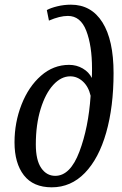

<svg xmlns="http://www.w3.org/2000/svg" viewBox="-20 -790 520 820"><path d="M42 -182Q42 -267 72 -343.5Q102 -420 155 -466.5Q208 -513 275 -513Q307 -513 333.5 -497.5Q360 -482 372 -457Q373 -470 373 -497Q373 -595 348.5 -658.5Q324 -722 270 -722Q235 -722 189 -702L180 -747Q196 -756 224.5 -763Q253 -770 283 -770Q370 -770 417.5 -694.5Q465 -619 465 -478Q465 -334 433.5 -223.5Q402 -113 342.5 -51.5Q283 10 201 10Q122 10 82 -41.5Q42 -93 42 -182ZM367 -381Q358 -420 334 -442Q310 -464 280 -464Q241 -464 207.5 -427.5Q174 -391 153.5 -324.5Q133 -258 133 -173Q133 -106 156 -72.5Q179 -39 216 -39Q280 -39 319 -142Q358 -245 367 -381Z"/></svg>

Font: Noto Serif Cond
Style: Italic
Weight: 400
Width: 3
Italic angle: -12°
Designer: Monotype Design Team
Foundry: Monotype Imaging Inc.
Version: Version 1.001